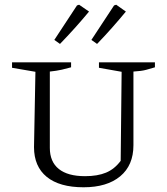

<svg xmlns="http://www.w3.org/2000/svg" viewBox="-20 -785 709 813"><path d="M334 8Q232 8 178 -36Q124 -80 124 -162L130 -481L31 -498V-521H281V-500Q264 -495 242 -490Q220 -485 191 -482V-159Q191 -100 229 -69.5Q267 -39 340 -39Q393 -39 429 -54Q465 -69 491 -104L495 -481L399 -498V-521H636V-500Q619 -495 599.5 -489.5Q580 -484 545 -482V-170Q545 -85 489 -38.5Q433 8 334 8ZM210 -616 306 -762 315 -765 357 -736Q328 -701 297 -666.5Q266 -632 234 -599ZM367 -616 463 -762 472 -765 513 -736Q484 -701 453.5 -666.5Q423 -632 391 -599Z"/></svg>

Font: Piazzolla SC Light
Style: Regular
Weight: 300
Designer: Juan Pablo del Peral
Foundry: Huerta Tipografica
Version: Version 1.330